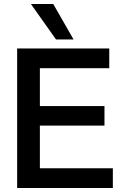

<svg xmlns="http://www.w3.org/2000/svg" viewBox="-20 -943 611 963"><path d="M66 0V-700H528V-601H180V-411H504V-313H180V-99H546V0ZM261 -745 135 -923H247L349 -745Z"/></svg>

Font: Georama ExtraCondensed Thin Medium
Style: Regular
Weight: 500
Version: Version 1.001